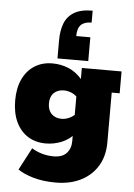

<svg xmlns="http://www.w3.org/2000/svg" viewBox="-59 -738 673 963"><g transform="rotate(5 278.0 -256.5)"><path d="M258 181Q194 181 144.5 166.5Q95 152 67 132L126 20Q150 35 178 43Q206 51 236 51Q280 51 301.5 27.5Q323 4 323 -33V-66L342 -79Q311 -42 272 -26Q233 -10 191 -10Q140 -10 101.5 -34Q63 -58 41.5 -103.5Q20 -149 20 -212Q20 -275 41.5 -320Q63 -365 101.5 -389Q140 -413 191 -413Q233 -413 272 -397Q311 -381 342 -344L339 -330V-403H539V-293H499V-42Q499 27 468.5 77Q438 127 384 154Q330 181 258 181ZM260 -140Q277 -140 295.5 -147.5Q314 -155 330 -171L324 -124V-297L330 -252Q314 -269 295.5 -276Q277 -283 260 -283Q228 -283 209 -264.5Q190 -246 190 -212Q190 -178 209 -159Q228 -140 260 -140ZM368 -694V-634Q332 -634 314.5 -616.5Q297 -599 297 -560H368V-440H213V-531Q213 -580 227 -616.5Q241 -653 275 -673.5Q309 -694 368 -694Z"/></g></svg>

Font: Rokkitt SemiBold Black
Style: Regular
Weight: 900
Version: Version 3.103